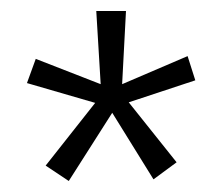

<svg xmlns="http://www.w3.org/2000/svg" viewBox="-20 -743 398 349"><path d="M259 -417 301 -448 214 -557 335 -597 321 -641 202 -590 209 -723H155L163 -590L45 -636L29 -592L153 -556L63 -442L105 -414L184 -538Z"/></svg>

Font: United Sans ExtraLight
Style: Regular
Weight: 200
Designer: Pablo Impallari, Rodrigo Fuenzalida (Modified by Dan O. Williams)
Version: Version 1.000;PS 001.000;hotconv 1.0.88;makeotf.lib2.5.64775